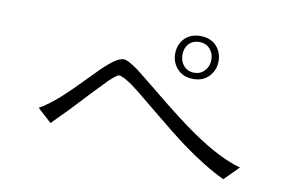

<svg xmlns="http://www.w3.org/2000/svg" viewBox="-61 -836 1123 740"><g transform="rotate(10 500.0 -466.0)"><path d="M102.5 -349.6 157.2 -299.8Q186.5 -329.1 222.7 -366.2Q243.2 -387.7 282.2 -429.7Q331.1 -481.4 348.6 -499Q377.9 -526.4 385.7 -526.4Q401.4 -526.4 441.4 -498Q466.8 -479.5 531.2 -425.8Q627 -346.7 680.7 -306.6Q774.4 -238.3 850.6 -202.1L906.2 -257.8Q823.2 -280.3 712.9 -356.4Q648.4 -400.4 535.2 -493.2Q471.7 -544.9 447.3 -563.5Q408.2 -590.8 393.6 -590.8Q372.1 -590.8 337.9 -561.5Q316.4 -543.9 267.6 -493.2Q216.8 -440.4 188.5 -415Q141.6 -372.1 102.5 -349.6ZM668.9 -730.5Q628.9 -730.5 605.5 -705.1Q584 -680.7 584 -646.5Q584 -613.3 605.5 -588.9Q628.9 -562.5 668.9 -562.5Q709 -562.5 732.4 -588.9Q753.9 -613.3 753.9 -646.5Q753.9 -680.7 732.4 -705.1Q709 -730.5 668.9 -730.5ZM668.9 -707Q695.3 -707 710.9 -688.5Q725.6 -671.9 725.6 -647.5Q725.6 -623 710.9 -606.4Q695.3 -586.9 668.9 -586.9Q641.6 -586.9 626 -606.4Q612.3 -623 612.3 -647.5Q612.3 -671.9 626 -688.5Q641.6 -707 668.9 -707Z"/></g></svg>

Font: DotumChe
Style: Regular
Weight: 400
Monospace: yes
Version: Version 2.21